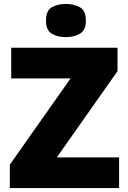

<svg xmlns="http://www.w3.org/2000/svg" viewBox="-20 -1050 651 977"><path d="M586 -93H30V-212L339 -651H37V-807H578V-688L269 -249H586ZM315 -1030Q356 -1030 386.5 -1013Q417 -996 417 -945Q417 -896 386.5 -878.5Q356 -861 315 -861Q273 -861 243.5 -878.5Q214 -896 214 -945Q214 -996 243.5 -1013Q273 -1030 315 -1030Z"/></svg>

Font: Noto Sans Kannada UI Black
Style: Regular
Weight: 900
Designer: Jelle Bosma - Monotype Design Team
Foundry: Monotype Imaging Inc.
Version: Version 2.005; ttfautohint (v1.8.4.7-5d5b)